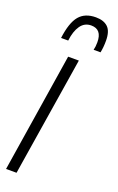

<svg xmlns="http://www.w3.org/2000/svg" viewBox="-146 -770 499 809"><g transform="rotate(20 103.5 -365.0)"><path d="M45 0H-2L82 -534H130ZM136 -730Q171 -730 190 -712Q209 -694 209 -651Q209 -622 204 -598H173Q177 -613 177 -633Q177 -691 129 -691Q99 -691 81.5 -666Q64 -641 59 -598H27Q36 -669 61.5 -699.5Q87 -730 136 -730Z"/></g></svg>

Font: Georama ExtraCondensed Light
Style: Italic
Weight: 300
Width: 2
Italic angle: -9°
Designer: Jean-Baptiste Levee
Foundry: Production Type
Version: Version 1.000